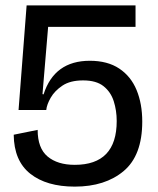

<svg xmlns="http://www.w3.org/2000/svg" viewBox="-20 -680 586 714"><path d="M258 14Q153 14 92.5 -34Q32 -82 31 -179L120 -197Q120 -129 157 -98Q194 -67 258 -67Q414 -67 414 -230Q414 -269 403 -303.5Q392 -338 365 -359.5Q338 -381 289 -381Q241 -381 212 -361.5Q183 -342 168.5 -316.5Q154 -291 152 -271H49L79 -660H484V-580H159L138 -330L142 -329Q182 -454 314 -454Q380 -454 423.5 -425Q467 -396 488 -345Q509 -294 509 -228Q509 -102 440 -44Q371 14 258 14Z"/></svg>

Font: Bricolage Grotesque 48pt
Style: Regular
Weight: 400
Designer: Mathieu Triay
Foundry: Atelier Triay
Version: Version 1.000; ttfautohint (v1.8.4.7-5d5b);gftools[0.9.32]